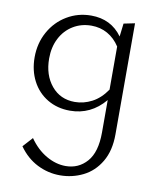

<svg xmlns="http://www.w3.org/2000/svg" viewBox="-81 -482 689 834"><g transform="rotate(10 264.0 -64.5)"><path d="M447 -418V72Q447 144 418 193Q389 242 341.5 265.5Q294 289 240 289Q187 289 139.5 265Q92 241 58 193L97 150Q129 196 171.5 220.5Q214 245 257 245Q314 245 351 203Q388 161 388 74V-69Q326 5 234 5Q178 5 134.5 -21Q91 -47 67 -93Q43 -139 43 -197Q43 -259 71 -309.5Q99 -360 147.5 -389Q196 -418 254 -418Q342 -418 391 -350L398 -408ZM388 -115V-305Q366 -339 334 -357Q302 -375 263 -375Q218 -375 182 -353Q146 -331 126 -292Q106 -253 106 -203Q106 -130 145 -83Q184 -36 248 -36Q287 -36 323.5 -55Q360 -74 388 -115Z"/></g></svg>

Font: Ysabeau Infant Semilight
Style: Regular
Weight: 300
Designer: Christian Thalmann (Catharsis Fonts)
Version: Version 0.003